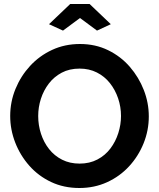

<svg xmlns="http://www.w3.org/2000/svg" viewBox="-20 -935 796 960"><path d="M377 5Q299 5 235.5 -25Q172 -55 126.5 -106.5Q81 -158 56 -222.5Q31 -287 31 -355Q31 -426 57.5 -490.5Q84 -555 130.5 -605.5Q177 -656 240.5 -685.5Q304 -715 380 -715Q457 -715 520.5 -684Q584 -653 629 -601Q674 -549 699 -485Q724 -421 724 -353Q724 -283 698 -218.5Q672 -154 625.5 -103.5Q579 -53 515.5 -24Q452 5 377 5ZM171 -355Q171 -309 185 -266Q199 -223 225.5 -189.5Q252 -156 290.5 -136.5Q329 -117 378 -117Q428 -117 467 -137.5Q506 -158 532 -192.5Q558 -227 571.5 -269.5Q585 -312 585 -355Q585 -401 570.5 -443.5Q556 -486 529.5 -519.5Q503 -553 464.5 -572.5Q426 -592 378 -592Q327 -592 288.5 -571.5Q250 -551 224 -517Q198 -483 184.5 -441Q171 -399 171 -355ZM225 -814 331 -915H428L534 -814L465 -782L380 -845L295 -782Z"/></svg>

Font: Raleway Thin
Style: Bold
Weight: 700
Version: Version 4.026